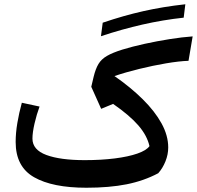

<svg xmlns="http://www.w3.org/2000/svg" viewBox="-20 -882 933 910"><path d="M850.6 -798.3Q752 -787.6 655.3 -765.6Q558.6 -743.7 458.5 -710.4L466.8 -774.4Q565.9 -808.1 659.2 -829.1Q752.4 -850.1 858.4 -861.8ZM893.1 -709.5 873.5 -593.8Q829.1 -592.3 767.1 -581.8Q705.1 -571.3 640.4 -555.4Q575.7 -539.6 522.5 -521.5Q598.6 -468.8 656 -412.1Q713.4 -355.5 745.4 -297.6Q777.3 -239.7 777.3 -183.1Q777.3 -149.9 764.2 -117.2Q751 -84.5 730 -61Q662.1 -24.9 580.1 -8.5Q498 7.8 389.2 7.8Q229 7.8 141.6 -42Q54.2 -91.8 54.2 -209Q54.2 -252 62.3 -299.6Q70.3 -347.2 83.5 -395L167.5 -377Q153.8 -340.3 143.8 -297.1Q133.8 -253.9 133.8 -225.1Q133.8 -171.9 199.7 -147.5Q265.6 -123 381.8 -123Q459.5 -123 523.7 -131.1Q587.9 -139.2 630.9 -154.1Q673.8 -168.9 688.5 -189.5Q676.8 -240.2 635.7 -287.6Q594.7 -335 516.1 -389.6L459.5 -366.2L412.6 -470.7L423.8 -518.1Q433.1 -556.2 446.8 -578.9Q460.4 -601.6 486.8 -616.9Q513.2 -632.3 560.1 -647Q606 -661.1 664.8 -674.1Q723.6 -687 783.7 -696.5Q843.8 -706.1 893.1 -709.5Z"/></svg>

Font: Pinar-DS1-FD SemiBold
Style: Regular
Weight: 600
Designer: Amin Abedi
Version: Version 3.000